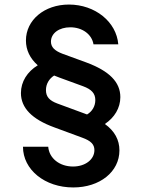

<svg xmlns="http://www.w3.org/2000/svg" viewBox="-20 -730 620 844"><path d="M81 -85C81 16 177 94 302 94C419 94 505 25 505 -69C505 -115 484 -154 441 -185C483 -213 509 -255 509 -303C509 -369 461 -418 358 -456L254 -494C220 -507 204 -523 204 -547C204 -584 240 -610 289 -610C342 -610 384 -579 391 -535H500C492 -634 398 -710 283 -710C175 -710 94 -642 94 -552C94 -510 112 -473 146 -443C100 -415 72 -371 72 -321C72 -256 120 -206 219 -170L341 -125C380 -111 395 -95 395 -70C395 -29 355 2 301 2C242 2 196 -34 192 -85ZM359 -228C357 -229 356 -229 354 -230L232 -275C197 -288 182 -305 182 -334C182 -361 196 -384 218 -398C225 -395 233 -392 241 -389L345 -351C383 -337 399 -319 399 -290C399 -263 385 -240 363 -227C362 -227 360 -228 359 -228Z"/></svg>

Font: CommitMono-dimboump
Style: Bold
Weight: 700
Monospace: yes
Designer: Eigil Nikolajsen
Foundry: Eigil Nikolajsen
Version: Version 1.143